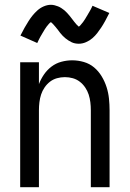

<svg xmlns="http://www.w3.org/2000/svg" viewBox="-20 -779 540 799"><path d="M64 0V-520H142V-429Q150 -450 163 -469Q176 -488 194.5 -502Q213 -516 235.5 -522Q258 -528 280 -528Q305 -528 329 -521Q353 -514 371.5 -498.5Q390 -483 403 -461.5Q416 -440 423.5 -416.5Q431 -393 433.5 -368.5Q436 -344 436 -320V0H358V-320Q358 -337 356 -353.5Q354 -370 349 -385.5Q344 -401 334.5 -415Q325 -429 312 -439Q299 -449 283 -453.5Q267 -458 250 -458Q233 -458 217 -453.5Q201 -449 188 -439Q175 -429 165.5 -415Q156 -401 151 -385.5Q146 -370 144 -353.5Q142 -337 142 -320V0ZM308 -597Q300 -597 292.5 -598.5Q285 -600 278.5 -603Q272 -606 265 -610.5Q258 -615 252.5 -619.5Q247 -624 241 -630Q235 -636 230.5 -642Q226 -648 221.5 -654Q217 -660 211.5 -666.5Q206 -673 201 -678.5Q196 -684 192 -687Q189 -685 187 -683.5Q185 -682 182 -678Q179 -674 177.5 -672.5Q176 -671 174.5 -669Q173 -667 171.5 -664.5Q170 -662 168 -659.5Q166 -657 164.5 -654Q163 -651 161 -648Q159 -645 157 -641.5Q155 -638 153 -634.5Q151 -631 148.5 -627Q146 -623 144 -618.5Q142 -614 139.5 -609.5Q137 -605 135 -600L65 -631Q74 -649 82.5 -664Q91 -679 99 -691.5Q107 -704 115.5 -714.5Q124 -725 135.5 -735.5Q147 -746 162 -752.5Q177 -759 192 -759Q200 -759 207.5 -757Q215 -755 221.5 -752.5Q228 -750 235 -745.5Q242 -741 247.5 -736.5Q253 -732 259 -725.5Q265 -719 269.5 -713.5Q274 -708 278.5 -702Q283 -696 288.5 -689Q294 -682 298.5 -677Q303 -672 308 -668Q311 -670 313 -672Q315 -674 318 -678Q321 -682 322.5 -683.5Q324 -685 325.5 -687Q327 -689 328.5 -691.5Q330 -694 332 -696.5Q334 -699 335.5 -702Q337 -705 339 -708Q341 -711 343 -714.5Q345 -718 347 -721.5Q349 -725 351.5 -729Q354 -733 356 -737Q358 -741 360.5 -745.5Q363 -750 365 -755L435 -725Q426 -707 417.5 -691.5Q409 -676 401 -664Q393 -652 384.5 -641Q376 -630 364.5 -620Q353 -610 338 -603.5Q323 -597 308 -597Z"/></svg>

Font: Zed Sans
Style: Regular
Weight: 400
Designer: Belleve Invis
Foundry: Belleve Invis
Version: Version 1.0.0; ttfautohint (v1.8.4)